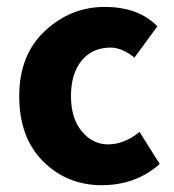

<svg xmlns="http://www.w3.org/2000/svg" viewBox="-20 -528 507 560"><path d="M445.8 -49.8Q376.5 12.2 275.9 12.2Q174.8 11.7 105.5 -57.6Q36.1 -127 36.1 -247.6Q36.1 -368.2 111.3 -438Q186.5 -507.8 285.2 -507.8Q384.3 -507.8 439 -451.2L372.1 -359.9Q336.9 -388.7 303.2 -389.2Q249 -389.2 218 -351.1Q187 -313 187 -248Q187 -183.1 218.5 -145Q250 -106.9 295.7 -106.9Q341.3 -106.9 387.2 -143.1Z"/></svg>

Font: SourceSansPro-Bold
Style: Bold
Weight: 700
Designer: Paul D. Hunt
Foundry: Adobe Systems Incorporated
Version: Version 1.050;PS Version 1.000;hotconv 1.0.70;makeotf.lib2.5